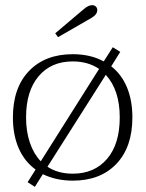

<svg xmlns="http://www.w3.org/2000/svg" viewBox="-20 -690 564 744"><path d="M205 -546 194 -561 304 -654Q322 -670 337 -670Q346 -670 351.5 -664.5Q357 -659 357 -651Q357 -634 335 -621ZM493 -235Q493 -120 431 -55Q369 10 262 10Q198 10 146 -15L115 34L87 16L118 -33Q75 -64 52.5 -115.5Q30 -167 30 -235Q30 -350 92.5 -415Q155 -480 262 -480Q331 -480 382 -452L417 -507L446 -489L411 -433Q451 -402 472 -351.5Q493 -301 493 -235ZM138 -65 364 -423Q321 -452 262 -452Q178 -452 129.5 -394.5Q81 -337 81 -235Q81 -180 96 -136.5Q111 -93 138 -65ZM444 -235Q444 -341 390 -400L164 -44Q204 -17 262 -17Q346 -17 395 -74.5Q444 -132 444 -235Z"/></svg>

Font: Taviraj ExtraLight
Style: Regular
Weight: 275
Designer: Katatrad Team
Foundry: CadsonDemak
Version: Version 1.001